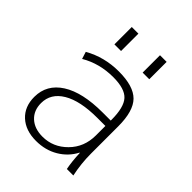

<svg xmlns="http://www.w3.org/2000/svg" viewBox="-212 -843 962 962"><g transform="rotate(45 269.0 -361.5)"><path d="M351 -610V-733H398V-610ZM151 -610V-733H198V-610ZM263 -530Q367 -530 411 -485.5Q455 -441 455 -333V-140Q455 -70 470 0H424Q415 -46 413 -103H411Q384 -51 332.5 -20.5Q281 10 215 10Q141 10 97 -30.5Q53 -71 53 -140Q53 -228 130.5 -277.5Q208 -327 351 -327H408V-332Q408 -421 376.5 -455.5Q345 -490 263 -490Q166 -490 88 -444L76 -482Q160 -530 263 -530ZM99 -142Q99 -90 132.5 -59Q166 -28 223 -28Q298 -28 353 -83.5Q408 -139 408 -222V-289H351Q230 -289 164.5 -250Q99 -211 99 -142Z"/></g></svg>

Font: Mplus 1p Light
Style: Regular
Weight: 300
Version: Version 1.061